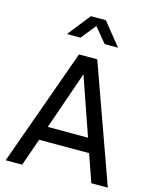

<svg xmlns="http://www.w3.org/2000/svg" viewBox="-141 -1086 955 1180"><g transform="rotate(15 336.0 -495.5)"><path d="M278 -745H394L661 0H556L495 -175H177L116 0H11ZM464 -265 336 -634 208 -265ZM288 -991H383L499 -847H414L336 -941L260 -847H174Z"/></g></svg>

Font: Eudoxus Sans Medium
Style: Regular
Weight: 500
Designer: Stijn de Vries
Foundry: tokotype
Version: Version 2.005